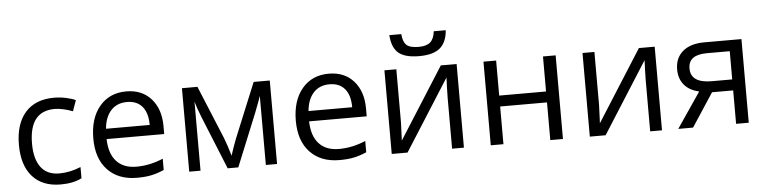

<svg xmlns="http://www.w3.org/2000/svg" viewBox="-46 -985 4882 1224"><g transform="rotate(-5 2395.0 -373.0)"><path d="M299.8 9.8Q183.6 9.8 119.9 -61.8Q56.2 -133.3 56.2 -264.2Q56.2 -398.4 120.8 -471.7Q185.5 -544.9 305.2 -544.9Q343.8 -544.9 382.3 -536.6Q420.9 -528.3 442.9 -517.1L418 -448.2Q391.1 -459 359.4 -466.1Q327.6 -473.1 303.2 -473.1Q140.1 -473.1 140.1 -265.1Q140.1 -166.5 179.9 -113.8Q219.7 -61 297.9 -61Q364.7 -61 435.1 -89.8V-18.1Q381.3 9.8 299.8 9.8Z M788.1 9.8Q669.4 9.8 600.8 -62.5Q532.2 -134.8 532.2 -263.2Q532.2 -392.6 595.9 -468.8Q659.7 -544.9 767.1 -544.9Q867.7 -544.9 926.3 -478.8Q984.9 -412.6 984.9 -304.2V-252.9H616.2Q618.7 -158.7 663.8 -109.9Q709 -61 791 -61Q877.4 -61 961.9 -97.2V-24.9Q918.9 -6.3 880.6 1.7Q842.3 9.8 788.1 9.8ZM766.1 -477.1Q701.7 -477.1 663.3 -435.1Q625 -393.1 618.2 -318.8H897.9Q897.9 -395.5 863.8 -436.3Q829.6 -477.1 766.1 -477.1Z M1400.9 -78.1 1416 -123.5 1437 -181.2 1582 -534.2H1685.1V0H1613.3V-441.9L1603.5 -413.6L1575.2 -338.9L1437 0H1369.1L1231 -339.8Q1205.1 -405.3 1195.3 -441.9V0H1123V-534.2H1222.2L1362.3 -194.8Q1383.3 -141.1 1400.9 -78.1Z M2084 9.8Q1965.3 9.8 1896.7 -62.5Q1828.1 -134.8 1828.1 -263.2Q1828.1 -392.6 1891.8 -468.8Q1955.6 -544.9 2063 -544.9Q2163.6 -544.9 2222.2 -478.8Q2280.8 -412.6 2280.8 -304.2V-252.9H1912.1Q1914.6 -158.7 1959.7 -109.9Q2004.9 -61 2086.9 -61Q2173.3 -61 2257.8 -97.2V-24.9Q2214.8 -6.3 2176.5 1.7Q2138.2 9.8 2084 9.8ZM2062 -477.1Q1997.6 -477.1 1959.2 -435.1Q1920.9 -393.1 1914.1 -318.8H2193.8Q2193.8 -395.5 2159.7 -436.3Q2125.5 -477.1 2062 -477.1Z M2495.1 -535.2V-195.8L2491.7 -106.9L2490.2 -79.1L2779.8 -535.2H2880.9V0H2805.2V-327.1L2806.6 -391.6L2809.1 -455.1L2520 0H2418.9V-535.2ZM2647.9 -606Q2557.6 -606 2516.1 -640.9Q2474.6 -675.8 2469.7 -755.9H2545.9Q2550.3 -705.1 2572.5 -685.1Q2594.7 -665 2649.9 -665Q2700.2 -665 2724.4 -686.5Q2748.5 -708 2753.9 -755.9H2830.6Q2824.7 -678.7 2781.2 -642.3Q2737.8 -606 2647.9 -606Z M3133.8 -535.2V-311H3433.6V-535.2H3514.6V0H3433.6V-241.2H3133.8V0H3052.7V-535.2Z M3762.7 -535.2V-195.8L3759.3 -106.9L3757.8 -79.1L4047.4 -535.2H4148.4V0H4072.8V-327.1L4074.2 -391.6L4076.7 -455.1L3787.6 0H3686.5V-535.2Z M4347.2 0H4252.4L4406.2 -226.1Q4344.2 -239.7 4311.3 -279.1Q4278.3 -318.4 4278.3 -377.9Q4278.3 -451.2 4327.6 -493.2Q4377 -535.2 4465.3 -535.2H4703.6V0H4622.6V-213.9H4487.3ZM4357.4 -377Q4357.4 -284.2 4492.2 -284.2H4622.6V-464.8H4475.6Q4357.4 -464.8 4357.4 -377Z"/></g></svg>

Font: HunimalSansv1.5
Style: Regular
Weight: 400
Foundry: Ascender Corporation
Version: Version 1.10